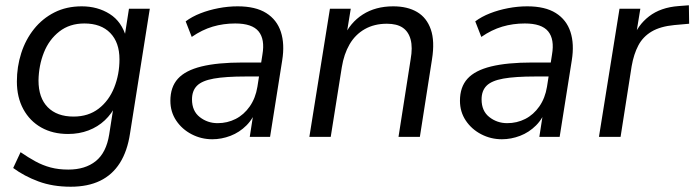

<svg xmlns="http://www.w3.org/2000/svg" viewBox="-20 -519 2633 728"><path d="M248 189Q180 189 126 169Q72 149 30 118L58 58Q87 78 114.5 93Q142 108 172 116Q202 124 239 124Q303 124 343 92Q383 60 394 -9L412 -124L421 -123Q404 -88 377.5 -63Q351 -38 315.5 -24.5Q280 -11 238 -11Q180 -11 136.5 -35.5Q93 -60 68.5 -105Q44 -150 44 -210Q44 -266 60.5 -317.5Q77 -369 109 -409Q141 -449 186.5 -472Q232 -495 290 -495Q350 -495 396 -466Q442 -437 459 -376L452 -377L469 -486H548L473 -13Q463 54 434.5 99Q406 144 359.5 166.5Q313 189 248 189ZM259 -77Q315 -77 354 -107Q393 -137 413 -187Q433 -237 433 -294Q433 -358 398 -394Q363 -430 300 -430Q244 -430 205 -399.5Q166 -369 146.5 -320Q127 -271 126 -214Q126 -148 161 -112.5Q196 -77 259 -77Z M785 9Q743 9 706.5 -10Q670 -29 648 -62Q626 -95 626 -137Q626 -189 654.5 -220.5Q683 -252 744 -267Q805 -282 901 -282H981L973 -229H912Q835 -229 790.5 -221Q746 -213 727 -194Q708 -175 708 -142Q708 -98 737.5 -75Q767 -52 805 -52Q842 -52 873.5 -68Q905 -84 927 -115.5Q949 -147 956 -190L975 -312Q985 -370 960.5 -400Q936 -430 872 -430Q827 -430 786.5 -418Q746 -406 707 -379L684 -438Q708 -456 740 -468.5Q772 -481 808.5 -488Q845 -495 881 -495Q949 -495 989.5 -469.5Q1030 -444 1045 -398Q1060 -352 1050 -290L1004 0H927L944 -110H954Q941 -70 914.5 -43.5Q888 -17 854 -4Q820 9 785 9Z M1153 0 1231 -486H1310L1292 -376H1282Q1307 -433 1355.5 -464Q1404 -495 1471 -495Q1525 -495 1561.5 -473.5Q1598 -452 1613.5 -407.5Q1629 -363 1618 -294L1572 0H1491L1537 -294Q1545 -339 1537 -369Q1529 -399 1507 -414Q1485 -429 1447 -429Q1399 -429 1363 -408.5Q1327 -388 1305.5 -351Q1284 -314 1276 -264L1234 0Z M1883 9Q1841 9 1804.5 -10Q1768 -29 1746 -62Q1724 -95 1724 -137Q1724 -189 1752.5 -220.5Q1781 -252 1842 -267Q1903 -282 1999 -282H2079L2071 -229H2010Q1933 -229 1888.5 -221Q1844 -213 1825 -194Q1806 -175 1806 -142Q1806 -98 1835.5 -75Q1865 -52 1903 -52Q1940 -52 1971.5 -68Q2003 -84 2025 -115.5Q2047 -147 2054 -190L2073 -312Q2083 -370 2058.5 -400Q2034 -430 1970 -430Q1925 -430 1884.5 -418Q1844 -406 1805 -379L1782 -438Q1806 -456 1838 -468.5Q1870 -481 1906.5 -488Q1943 -495 1979 -495Q2047 -495 2087.5 -469.5Q2128 -444 2143 -398Q2158 -352 2148 -290L2102 0H2025L2042 -110H2052Q2039 -70 2012.5 -43.5Q1986 -17 1952 -4Q1918 9 1883 9Z M2251 0 2329 -486H2408L2389 -370H2379Q2397 -423 2441 -457Q2485 -491 2553 -496L2592 -499L2593 -429L2537 -424Q2484 -419 2451 -399.5Q2418 -380 2400.5 -347Q2383 -314 2375 -268L2333 0Z"/></svg>

Font: Nunito Sans 12pt ExtraLight 12pt
Style: Italic
Weight: 400
Italic angle: -9°
Version: Version 3.101;gftools[0.9.27]